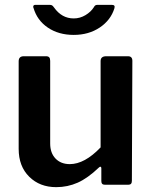

<svg xmlns="http://www.w3.org/2000/svg" viewBox="-20 -762 628 792"><path d="M395 -154C351 -108 308.7 -85 268 -85C243.3 -85 223.7 -92.7 209 -108C194.3 -123.3 187 -144 187 -170V-511C187 -517.7 185.7 -522.5 183 -525.5C180.3 -528.5 176 -530 170 -530H78C64 -530 57 -523 57 -509V-148C57 -100 71.5 -61.7 100.5 -33C129.5 -4.3 166.7 10 212 10C243.3 10 272.8 3.8 300.5 -8.5C328.2 -20.8 357.3 -41.7 388 -71C390.7 -73.7 393 -74.7 395 -74C397 -73.3 398 -71.3 398 -68V-15C398 -5 402.7 0 412 0H510C519.3 0 524 -5.3 524 -16L526 -511C526 -523.7 520 -530 508 -530H418C402.7 -530 395 -523.3 395 -510ZM451.5 -738.5C449.8 -740.8 446.3 -742 441 -742H382C378.7 -742 375.8 -741.3 373.5 -740C371.2 -738.7 369 -736 367 -732C359 -719.3 347.5 -708.5 332.5 -699.5C317.5 -690.5 301.3 -686 284 -686C251.3 -686 224.3 -701 203 -731C199.7 -735.7 196.8 -738.7 194.5 -740C192.2 -741.3 188.7 -742 184 -742H126C120 -742 117 -739.3 117 -734C117 -732 117.3 -730.7 118 -730C128 -695.3 147.8 -668 177.5 -648C207.2 -628 242.7 -618 284 -618C325.3 -618 361.2 -628.2 391.5 -648.5C421.8 -668.8 442 -695.3 452 -728C453.3 -732.7 453.2 -736.2 451.5 -738.5Z"/></svg>

Font: Libre Franklin SemiBold
Style: Regular
Weight: 600
Designer: Pablo Impallari, Rodrigo Fuenzalida
Foundry: Impallari Type
Version: Version 1.002; ttfautohint (v1.5)